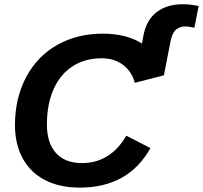

<svg xmlns="http://www.w3.org/2000/svg" viewBox="-20 -853 934 883"><path d="M671.9 -171.9Q570.3 9.8 347.2 9.8Q253.4 9.8 186 -25.4Q118.7 -60.5 83.7 -126Q48.8 -191.4 48.8 -277.8Q48.8 -400.9 100.1 -498Q151.4 -594.7 243.4 -646.5Q335.4 -698.2 452.6 -698.2Q562 -698.2 632.8 -652.8L640.1 -691.9Q653.8 -761.7 700.9 -797.6Q748 -833.5 820.8 -833.5Q856.4 -833.5 893.6 -825.2L874 -725.6Q847.2 -731.4 832.5 -731.4Q807.1 -731.4 789.6 -716.8Q772 -702.1 764.2 -662.6L733.9 -506.8L600.1 -472.2Q585.9 -524.4 545.7 -554.7Q505.4 -585 448.2 -585Q374.5 -585 319.8 -551.8Q260.7 -516.6 228.3 -446.8Q195.8 -377 195.8 -279.8Q195.8 -195.3 237.5 -149.2Q279.3 -103 356.9 -103Q487.3 -103 561 -229Z"/></svg>

Font: Arimo
Style: Bold Italic
Weight: 700
Italic angle: -12°
Designer: Steve Matteson
Foundry: Monotype Imaging Inc.
Version: Version 1.33